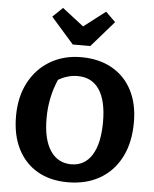

<svg xmlns="http://www.w3.org/2000/svg" viewBox="-61 -973 830 1035"><g transform="rotate(5 354.0 -455.0)"><path d="M344 12Q249 12 180 -28Q111 -68 73.5 -142Q36 -216 36 -319Q36 -424 77.5 -502Q119 -580 192 -623Q265 -666 359 -666Q455 -666 525.5 -626.5Q596 -587 634 -514Q672 -441 672 -341Q672 -232 632 -153Q592 -74 518.5 -31Q445 12 344 12ZM355 -86Q427 -86 466.5 -148.5Q506 -211 506 -329Q506 -443 466 -503Q426 -563 348 -563Q322 -563 295.5 -555.5Q269 -548 244 -533Q201 -434 201 -322Q201 -208 241.5 -147Q282 -86 355 -86ZM307 -730 184 -870 238 -922 354 -832 471 -922 524 -870 402 -730Z"/></g></svg>

Font: Piazzolla
Style: Bold
Weight: 700
Designer: Juan Pablo del Peral
Foundry: Huerta Tipografica
Version: Version 1.330